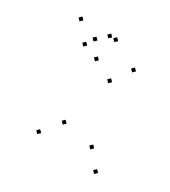

<svg xmlns="http://www.w3.org/2000/svg" viewBox="-114 -844 848 956"><g transform="rotate(-15 310.0 -365.5)"><path d="M586.3 -418.8V-438.8H566.3V-418.8ZM515.9 -613V-633H495.9V-613ZM440.9 -617.1V-637.1H420.9V-617.1ZM422 -520V-540H402V-520ZM457.6 -397.6V-417.6H437.6V-397.6ZM286.2 -102.4V-122.4H266.2V-102.4ZM185.3 -257.2V-277.2H165.3V-257.2ZM385.2 -606V-626H365.2V-606ZM539.8 -587.5V-607.5H519.8V-587.5ZM399.2 -732V-752H379.2V-732ZM50.9 -244.2V-264.2H30.9V-244.2ZM273.1 20.9V0.9H253.1V20.9Z"/></g></svg>

Font: Monaspace Radon Dots Var
Style: Regular
Weight: 400
Designer: Riley Cran and the Lettermatic Team
Version: Version 1.100 (Monaspace Radon Dots)